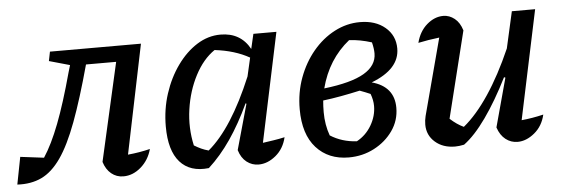

<svg xmlns="http://www.w3.org/2000/svg" viewBox="-86 -604 2121 723"><g transform="rotate(-5 975.0 -242.0)"><path d="M-46 3 -26 -100 63 -89Q94 -136 123 -211.5Q152 -287 183 -401L191 -428L113 -450L120 -485H464L379 -73Q422 -77 463 -87Q452 -46 421.5 -19.5Q391 7 355 7Q329 7 309.5 -9Q290 -25 281 -54L365 -425H251Q216 -297 184.5 -212.5Q153 -128 119.5 -80Q86 -32 46 -13Q6 6 -46 3Z M678 4Q607 12 568.5 -31.5Q530 -75 530 -166Q530 -231 549 -289.5Q568 -348 601 -394Q634 -440 676 -466.5Q718 -493 765 -493Q841 -493 876 -429L889 -485H976L889 -73Q909 -76 929.5 -79Q950 -82 972 -87Q962 -44 931 -18.5Q900 7 866 7Q841 7 821 -8.5Q801 -24 792 -54L840 -225L837 -227Q802 -152 763 -95Q724 -38 678 4ZM629 -86Q642 -78 655 -72Q668 -66 683 -62Q774 -138 853 -327L869 -397Q814 -428 738 -437Q694 -407 664 -349.5Q634 -292 624 -222.5Q614 -153 629 -86Z M1207 10Q1130 10 1084 -41Q1038 -92 1038 -187Q1038 -250 1058.5 -305.5Q1079 -361 1114.5 -403.5Q1150 -446 1196 -470Q1242 -494 1292 -494Q1351 -494 1387.5 -463Q1424 -432 1424 -383Q1424 -305 1317 -264Q1401 -241 1401 -161Q1401 -113 1374 -74.5Q1347 -36 1303 -13Q1259 10 1207 10ZM1337 -372Q1337 -390 1331 -414Q1287 -428 1246 -430Q1165 -365 1137 -257Q1240 -269 1288.5 -297.5Q1337 -326 1337 -372ZM1127 -168Q1127 -120 1142 -79Q1186 -51 1242 -48Q1277 -67 1297.5 -102Q1318 -137 1318 -175Q1318 -197 1309 -221Q1291 -229 1269 -237Q1233 -229 1197.5 -222.5Q1162 -216 1129 -212Q1127 -191 1127 -168ZM1219 -37Q1222 -38 1224 -39Z M1770 -54 1820 -238 1815 -240Q1772 -154 1728 -92Q1684 -30 1643 0Q1624 4 1609 4Q1563 4 1533.5 -22Q1504 -48 1504 -88Q1504 -104 1508 -120L1585 -410Q1543 -405 1505 -397Q1516 -440 1545 -465Q1574 -490 1607 -490Q1630 -490 1649.5 -474.5Q1669 -459 1678 -429L1597 -102Q1622 -79 1648 -67Q1697 -107 1744.5 -178Q1792 -249 1835 -347L1866 -485H1954L1867 -73Q1908 -77 1950 -87Q1940 -44 1909 -18.5Q1878 7 1845 7Q1820 7 1800 -8.5Q1780 -24 1770 -54Z"/></g></svg>

Font: Piazzolla Medium
Style: Italic
Weight: 500
Italic angle: -11.3°
Designer: Juan Pablo del Peral
Foundry: Huerta Tipografica
Version: Version 1.330